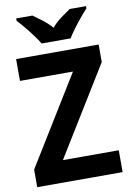

<svg xmlns="http://www.w3.org/2000/svg" viewBox="-100 -1088 719 1056"><g transform="rotate(-10 259.0 -560.0)"><path d="M497 -93H20V-191L324 -685H28V-807H489V-709L185 -215H497ZM181 -867Q169 -888 148.5 -915.5Q128 -943 106 -969.5Q84 -996 67 -1014V-1027H158Q181 -1011 209 -989.5Q237 -968 261 -941Q285 -969 313.5 -990Q342 -1011 366 -1027H457V-1014Q440 -996 418 -969.5Q396 -943 376 -916Q356 -889 343 -867Z"/></g></svg>

Font: Noto Sans Telugu UI SemiCondensed
Style: Bold
Weight: 700
Width: 4
Designer: Jelle Bosma - Monotype Design Team
Foundry: Monotype Imaging Inc.
Version: Version 2.005; ttfautohint (v1.8.4.7-5d5b)